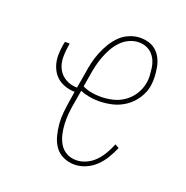

<svg xmlns="http://www.w3.org/2000/svg" viewBox="-102 -623 704 726"><g transform="rotate(20 250.0 -260.0)"><path d="M272 8Q247 8 226 -2Q205 -12 192.5 -30Q180 -48 174 -70.5Q168 -93 166 -117Q164 -141 166.5 -165Q169 -189 173 -213L179 -251Q161 -251 143.5 -256.5Q126 -262 112.5 -272Q99 -282 90 -297Q81 -312 77 -329Q73 -346 73.5 -364.5Q74 -383 77 -401L80 -416H99L97 -401Q93 -377 94 -353.5Q95 -330 106 -310.5Q117 -291 137.5 -280Q158 -269 182 -269L193 -333Q196 -355 201 -376Q206 -397 214.5 -418Q223 -439 235 -459Q247 -479 263.5 -495Q280 -511 301.5 -519.5Q323 -528 344 -528Q363 -528 380 -522.5Q397 -517 409.5 -505Q422 -493 429.5 -477Q437 -461 440 -443.5Q443 -426 444 -408Q445 -390 442 -371Q438 -345 422 -320Q406 -295 382 -278.5Q358 -262 330.5 -255.5Q303 -249 276 -249Q256 -249 237 -252.5Q218 -256 201 -263L192 -210Q188 -189 186 -167.5Q184 -146 185 -125Q186 -104 190.5 -84Q195 -64 205 -47Q215 -30 232.5 -20Q250 -10 272 -10Q292 -10 312 -19Q332 -28 347 -43.5Q362 -59 373 -78Q384 -97 392 -117L408 -108Q399 -87 386.5 -66Q374 -45 356.5 -28Q339 -11 316.5 -1.5Q294 8 272 8ZM277 -267Q300 -267 324.5 -272.5Q349 -278 370 -292.5Q391 -307 405 -329Q419 -351 423 -375Q426 -390 425 -405.5Q424 -421 422 -436Q420 -451 414 -464.5Q408 -478 398 -488.5Q388 -499 374 -504.5Q360 -510 344 -510Q325 -510 306 -501.5Q287 -493 272.5 -477.5Q258 -462 248 -444Q238 -426 231 -407Q224 -388 219.5 -369Q215 -350 212 -330L204 -282Q220 -274 238.5 -270.5Q257 -267 277 -267Z"/></g></svg>

Font: Iosevka SS04 Thin
Style: Italic
Weight: 100
Italic angle: -9°
Monospace: yes
Designer: Belleve Invis
Foundry: Belleve Invis
Version: Version 19.0.0; ttfautohint (v1.8.4)